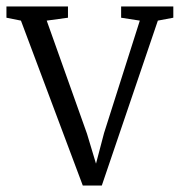

<svg xmlns="http://www.w3.org/2000/svg" viewBox="-31 -570 558 596"><path d="M226 6 34 -506 -11 -515V-550H180V-515L114 -506L239 -155L267 -62L292 -157L403 -506L345 -515V-550H507V-515L459 -506L285 6Z"/></svg>

Font: Aikya
Style: Regular
Weight: 400
Designer: Neelakash Kshetrimayum (Latin subset based on Merriweather by Eben Sorkin)
Foundry: Brand New Type
Version: Version 1.00 b005